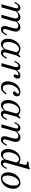

<svg xmlns="http://www.w3.org/2000/svg" viewBox="1786 -2468 692 4305"><g transform="rotate(90 2132.5 -315.0)"><path d="M638.7 11.3Q604 11.3 585.1 -5.6Q566.1 -22.6 562.5 -53.2Q558.9 -83.9 569.4 -123.4L608.1 -260.5Q624.2 -318.5 612.1 -349.2Q600 -379.8 558.9 -379.8Q525.8 -379.8 497.6 -359.7Q469.4 -339.5 446.8 -300L446 -321Q473.4 -372.6 510.1 -399.2Q546.8 -425.8 591.1 -425.8Q630.6 -425.8 655.2 -405.2Q679.8 -384.7 686.3 -348.4Q692.7 -312.1 679 -263.7L637.1 -112.9Q626.6 -75.8 633.5 -55.2Q640.3 -34.7 663.7 -34.7Q682.3 -34.7 698.4 -48.4Q714.5 -62.1 729.8 -89.5L746 -119.4H776.6L758.1 -84.7Q741.9 -54.8 724.2 -33.1Q706.5 -11.3 685.9 0Q665.3 11.3 638.7 11.3ZM74.2 0 158.9 -301.6Q169.4 -337.9 162.5 -358.9Q155.6 -379.8 132.3 -379.8Q114.5 -379.8 97.6 -366.1Q80.6 -352.4 66.1 -325L50 -295.2H19.4L37.9 -329.8Q54 -360.5 71.8 -381.9Q89.5 -403.2 110.5 -414.5Q131.5 -425.8 157.3 -425.8Q191.1 -425.8 210.1 -408.9Q229 -391.9 233.1 -361.7Q237.1 -331.5 225.8 -291.1L144.4 0ZM310.5 0 383.1 -260.5Q399.2 -319.4 386.3 -349.6Q373.4 -379.8 333.1 -379.8Q300.8 -379.8 272.6 -359.7Q244.4 -339.5 221 -300V-321Q248.4 -372.6 285.1 -399.2Q321.8 -425.8 365.3 -425.8Q405.6 -425.8 429.8 -405.2Q454 -384.7 460.9 -348.4Q467.7 -312.1 454 -263.7L380.6 0Z M966.9 11.3Q912.9 11.3 880.2 -31.5Q847.6 -74.2 847.6 -145.2Q847.6 -200 866.1 -250.4Q884.7 -300.8 916.5 -340.3Q948.4 -379.8 988.7 -402.8Q1029 -425.8 1072.6 -425.8Q1112.1 -425.8 1146.4 -407.7Q1180.6 -389.5 1205.6 -357.3L1154.8 -314.5Q1148.4 -354 1127.4 -374.2Q1106.5 -394.4 1077.4 -394.4Q1046.8 -394.4 1018.1 -374.6Q989.5 -354.8 967.7 -320.6Q946 -286.3 933.1 -242.3Q920.2 -198.4 920.2 -150.8Q920.2 -95.2 940.3 -65.3Q960.5 -35.5 997.6 -35.5Q1026.6 -35.5 1050.8 -54Q1075 -72.6 1093.5 -108.9L1092.7 -82.3Q1071 -37.1 1038.7 -12.9Q1006.5 11.3 966.9 11.3ZM1161.3 11.3Q1112.1 11.3 1093.5 -25Q1075 -61.3 1091.9 -123.4L1161.3 -370.2Q1184.7 -379.8 1208.5 -394.8Q1232.3 -409.7 1251.6 -428.2L1269.4 -403.2Q1254.8 -391.1 1245.2 -379.8Q1235.5 -368.5 1229 -354.4Q1222.6 -340.3 1216.9 -320.2L1159.7 -112.9Q1149.2 -75.8 1156.5 -55.2Q1163.7 -34.7 1187.1 -34.7Q1200.8 -34.7 1212.1 -41.9Q1223.4 -49.2 1233.5 -61.7Q1243.5 -74.2 1251.6 -89.5L1268.5 -119.4H1299.2L1277.4 -78.2Q1262.9 -51.6 1246 -31.5Q1229 -11.3 1208.1 0Q1187.1 11.3 1161.3 11.3Z M1395.2 0 1479.8 -301.6Q1490.3 -338.7 1483.1 -359.3Q1475.8 -379.8 1453.2 -379.8Q1434.7 -379.8 1418.1 -366.1Q1401.6 -352.4 1387.1 -325L1371 -295.2H1340.3L1358.9 -329.8Q1375 -360.5 1392.7 -381.9Q1410.5 -403.2 1431.5 -414.5Q1452.4 -425.8 1478.2 -425.8Q1512.1 -425.8 1531 -408.9Q1550 -391.9 1554 -361.7Q1558.1 -331.5 1546.8 -291.1L1465.3 0ZM1676.6 -274.2Q1662.9 -274.2 1654.8 -282.7Q1646.8 -291.1 1646.8 -304Q1646.8 -316.1 1652.8 -327.4Q1658.9 -338.7 1664.9 -349.2Q1671 -359.7 1671 -368.5Q1671 -382.3 1647.6 -382.3Q1622.6 -382.3 1594.4 -362.1Q1566.1 -341.9 1546.8 -307.3L1547.6 -333.1Q1571 -378.2 1604.4 -402Q1637.9 -425.8 1676.6 -425.8Q1708.1 -425.8 1725 -410.1Q1741.9 -394.4 1741.9 -365.3Q1741.9 -341.9 1732.7 -321.4Q1723.4 -300.8 1708.5 -287.5Q1693.5 -274.2 1676.6 -274.2Z M1933.1 11.3Q1871.8 11.3 1837.1 -30.2Q1802.4 -71.8 1802.4 -145.2Q1802.4 -200.8 1821.8 -251.2Q1841.1 -301.6 1874.6 -341.1Q1908.1 -380.6 1950.8 -403.2Q1993.5 -425.8 2040.3 -425.8Q2086.3 -425.8 2112.5 -405.2Q2138.7 -384.7 2138.7 -348.4Q2138.7 -325 2128.6 -304.4Q2118.5 -283.9 2102 -271.4Q2085.5 -258.9 2066.1 -258.9Q2050.8 -258.9 2041.1 -266.9Q2031.5 -275 2031.5 -288.7Q2031.5 -302.4 2039.1 -313.3Q2046.8 -324.2 2056.9 -333.9Q2066.9 -343.5 2074.2 -353.2Q2081.5 -362.9 2081.5 -374.2Q2081.5 -395.2 2049.2 -395.2Q2016.1 -395.2 1984.7 -375Q1953.2 -354.8 1928.6 -320.6Q1904 -286.3 1889.5 -242.7Q1875 -199.2 1875 -152.4Q1875 -92.7 1896.4 -61.3Q1917.7 -29.8 1958.1 -29.8Q1991.1 -29.8 2018.1 -50Q2045.2 -70.2 2066.9 -111.3H2096.8Q2070.2 -51.6 2027.8 -20.2Q1985.5 11.3 1933.1 11.3Z M2340.3 11.3Q2286.3 11.3 2253.6 -31.5Q2221 -74.2 2221 -145.2Q2221 -200 2239.5 -250.4Q2258.1 -300.8 2289.9 -340.3Q2321.8 -379.8 2362.1 -402.8Q2402.4 -425.8 2446 -425.8Q2485.5 -425.8 2519.8 -407.7Q2554 -389.5 2579 -357.3L2528.2 -314.5Q2521.8 -354 2500.8 -374.2Q2479.8 -394.4 2450.8 -394.4Q2420.2 -394.4 2391.5 -374.6Q2362.9 -354.8 2341.1 -320.6Q2319.4 -286.3 2306.5 -242.3Q2293.5 -198.4 2293.5 -150.8Q2293.5 -95.2 2313.7 -65.3Q2333.9 -35.5 2371 -35.5Q2400 -35.5 2424.2 -54Q2448.4 -72.6 2466.9 -108.9L2466.1 -82.3Q2444.4 -37.1 2412.1 -12.9Q2379.8 11.3 2340.3 11.3ZM2534.7 11.3Q2485.5 11.3 2466.9 -25Q2448.4 -61.3 2465.3 -123.4L2534.7 -370.2Q2558.1 -379.8 2581.9 -394.8Q2605.6 -409.7 2625 -428.2L2642.7 -403.2Q2628.2 -391.1 2618.5 -379.8Q2608.9 -368.5 2602.4 -354.4Q2596 -340.3 2590.3 -320.2L2533.1 -112.9Q2522.6 -75.8 2529.8 -55.2Q2537.1 -34.7 2560.5 -34.7Q2574.2 -34.7 2585.5 -41.9Q2596.8 -49.2 2606.9 -61.7Q2616.9 -74.2 2625 -89.5L2641.9 -119.4H2672.6L2650.8 -78.2Q2636.3 -51.6 2619.4 -31.5Q2602.4 -11.3 2581.5 0Q2560.5 11.3 2534.7 11.3Z M3111.3 11.3Q3077.4 11.3 3058.1 -5.6Q3038.7 -22.6 3035.1 -53.2Q3031.5 -83.9 3042.7 -123.4L3080.6 -259.7Q3097.6 -318.5 3083.9 -349.2Q3070.2 -379.8 3028.2 -379.8Q2996 -379.8 2967.7 -359.7Q2939.5 -339.5 2915.3 -299.2V-320.2Q2943.5 -373.4 2980.6 -399.6Q3017.7 -425.8 3062.1 -425.8Q3122.6 -425.8 3147.6 -381Q3172.6 -336.3 3152.4 -263.7L3109.7 -112.9Q3100 -76.6 3106.5 -55.6Q3112.9 -34.7 3136.3 -34.7Q3154.8 -34.7 3171.4 -48.8Q3187.9 -62.9 3202.4 -89.5L3218.5 -119.4H3250L3231.5 -84.7Q3215.3 -54.8 3197.2 -33.1Q3179 -11.3 3158.5 0Q3137.9 11.3 3111.3 11.3ZM2768.5 0 2853.2 -301.6Q2863.7 -337.9 2856.9 -358.9Q2850 -379.8 2826.6 -379.8Q2808.1 -379.8 2791.5 -366.1Q2775 -352.4 2760.5 -325L2744.4 -295.2H2713.7L2732.3 -329.8Q2748.4 -360.5 2766.1 -381.9Q2783.9 -403.2 2804.8 -414.5Q2825.8 -425.8 2851.6 -425.8Q2885.5 -425.8 2904.4 -408.9Q2923.4 -391.9 2927.4 -361.7Q2931.5 -331.5 2920.2 -291.1L2838.7 0Z M3633.9 11.3Q3600 11.3 3581 -5.6Q3562.1 -22.6 3558.1 -53.2Q3554 -83.9 3564.5 -123.4L3669.4 -496Q3678.2 -526.6 3675 -544.4Q3671.8 -562.1 3654 -569.4Q3636.3 -576.6 3599.2 -576.6L3608.1 -608.1Q3662.1 -609.7 3704.4 -617.7Q3746.8 -625.8 3780.6 -641.1L3632.3 -112.9Q3621.8 -76.6 3628.2 -55.6Q3634.7 -34.7 3658.9 -34.7Q3676.6 -34.7 3693.5 -48.4Q3710.5 -62.1 3724.2 -89.5L3741.1 -119.4H3771.8L3753.2 -84.7Q3737.1 -54.8 3719.4 -33.1Q3701.6 -11.3 3680.6 0Q3659.7 11.3 3633.9 11.3ZM3439.5 11.3Q3385.5 11.3 3352.8 -31.5Q3320.2 -74.2 3320.2 -145.2Q3320.2 -200 3338.7 -250.4Q3357.3 -300.8 3389.1 -340.3Q3421 -379.8 3461.3 -402.8Q3501.6 -425.8 3545.2 -425.8Q3584.7 -425.8 3619 -407.7Q3653.2 -389.5 3678.2 -357.3L3627.4 -314.5Q3621 -354 3600 -374.2Q3579 -394.4 3550 -394.4Q3519.4 -394.4 3490.7 -374.6Q3462.1 -354.8 3440.3 -320.6Q3418.5 -286.3 3405.6 -242.3Q3392.7 -198.4 3392.7 -150.8Q3392.7 -95.2 3412.9 -65.3Q3433.1 -35.5 3470.2 -35.5Q3499.2 -35.5 3523.4 -54Q3547.6 -72.6 3566.1 -108.9L3565.3 -82.3Q3543.5 -37.1 3511.3 -12.9Q3479 11.3 3439.5 11.3Z M3979.8 11.3Q3915.3 11.3 3879.4 -31Q3843.5 -73.4 3843.5 -148.4Q3843.5 -204 3862.1 -254Q3880.6 -304 3912.9 -342.7Q3945.2 -381.5 3987.1 -403.6Q4029 -425.8 4075.8 -425.8Q4139.5 -425.8 4175.8 -383.5Q4212.1 -341.1 4212.1 -265.3Q4212.1 -209.7 4193.5 -160.1Q4175 -110.5 4142.7 -71.8Q4110.5 -33.1 4068.1 -10.9Q4025.8 11.3 3979.8 11.3ZM3983.9 -20.2Q4008.1 -20.2 4031 -34.3Q4054 -48.4 4073.8 -73Q4093.5 -97.6 4108.5 -130.6Q4123.4 -163.7 4131.9 -201.2Q4140.3 -238.7 4140.3 -278.2Q4140.3 -334.7 4123 -364.5Q4105.6 -394.4 4072.6 -394.4Q4048.4 -394.4 4025.4 -380.2Q4002.4 -366.1 3982.7 -341.5Q3962.9 -316.9 3947.6 -284.3Q3932.3 -251.6 3923.8 -213.7Q3915.3 -175.8 3915.3 -136.3Q3915.3 -79.8 3933.1 -50Q3950.8 -20.2 3983.9 -20.2Z"/></g></svg>

Font: Playfair 12pt Light
Style: Italic
Weight: 300
Italic angle: -15.6°
Designer: Claus Eggers Sørensen
Foundry: Claus Eggers Sørensen
Version: Version 2.000;gftools[0.9.28]